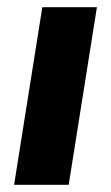

<svg xmlns="http://www.w3.org/2000/svg" viewBox="-20 -511 308 531"><path d="M19 0 97 -491H248L170 0Z"/></svg>

Font: Nunito Sans 12pt ExtraLight ExtraBold
Style: Italic
Weight: 800
Italic angle: -9°
Version: Version 3.101;gftools[0.9.27]